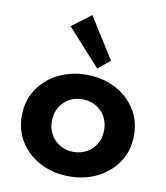

<svg xmlns="http://www.w3.org/2000/svg" viewBox="-93 -921 877 1013"><g transform="rotate(10 346.0 -414.0)"><path d="M345.5 16Q261 16 193 -18.8Q125 -53.5 85 -114.8Q45 -176 45 -256Q45 -336 84.8 -397.2Q124.5 -458.5 192.8 -493.2Q261 -528 345.5 -528Q430.5 -528 498.5 -493.2Q566.5 -458.5 606.2 -397.2Q646 -336 646 -256Q646 -176 606.2 -114.8Q566.5 -53.5 498.5 -18.8Q430.5 16 345.5 16ZM346 -115Q385 -115 417 -133Q449 -151 467.5 -182.8Q486 -214.5 486 -256Q486 -297.5 467.5 -329.2Q449 -361 417 -379Q385 -397 346 -397Q306.5 -397 274.8 -379Q243 -361 224.5 -329.2Q206 -297.5 206 -256Q206 -214.5 224.5 -182.8Q243 -151 274.8 -133Q306.5 -115 346 -115ZM393 -570 216.5 -766 319.5 -843.5 458 -623Z"/></g></svg>

Font: Spartan Thin
Style: Bold
Weight: 700
Version: Version 1.004